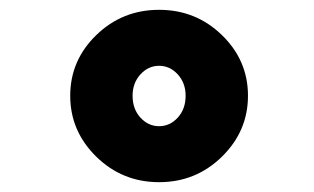

<svg xmlns="http://www.w3.org/2000/svg" viewBox="-20 -836 640 391"><path d="M432 -517Q379 -465 304 -465Q229 -465 176 -517Q123 -569 123 -641Q123 -713 176 -764.5Q229 -816 304 -816Q379 -816 432 -764.5Q485 -713 485 -641Q485 -569 432 -517ZM358 -641Q358 -667 342 -684.5Q326 -702 304 -702Q282 -702 266 -684.5Q250 -667 250 -641Q250 -614 266 -596.5Q282 -579 304 -579Q326 -579 342 -596.5Q358 -614 358 -641Z"/></svg>

Font: LilGrotesk Bold
Style: Regular
Weight: 700
Designer: BSozoo
Foundry: BSozoo
Version: Version 1.001;PS 001.001;hotconv 1.0.70;makeotf.lib2.5.58329